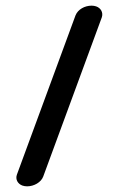

<svg xmlns="http://www.w3.org/2000/svg" viewBox="-20 -648 419 678"><path d="M246.7 -593.8C246.1 -592.5 39.8 -31.8 39.7 -31.4C33.6 -14.7 42.7 1.2 58.8 7.2C64 9 69.7 10 75.9 10C100.1 10 125.1 -4.3 132.6 -24.5L339.5 -586.7C345.3 -603.8 336 -620 319.1 -625.6C314.3 -627.2 309 -628 303.3 -628C279.3 -628 255.2 -614.9 246.7 -593.8Z"/></svg>

Font: Hi.
Style: Black
Weight: 400
Designer: Mew Too, Robert Jablonski
Foundry: Cannot Into Space Fonts
Version: Version 1.996